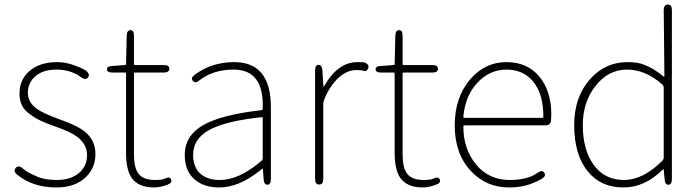

<svg xmlns="http://www.w3.org/2000/svg" viewBox="-20 -814 3089 847"><path d="M229 13Q124 13 55 -44Q37 -59 49 -73Q61 -87 79 -72Q98 -55 122 -45Q133 -40 144 -35Q177 -20 231 -20Q294 -20 331 -53Q364 -83 364 -130Q364 -177 321 -210Q292 -232 232 -253Q229 -254 218 -258Q149 -283 128 -299Q118 -306 108 -313Q66 -343 66 -402Q66 -461 108 -499Q154 -540 232 -540Q271 -540 310.5 -525Q350 -510 361 -501Q379 -485 368 -472Q357 -459 338 -473Q292 -507 230 -507Q168 -507 134 -476Q103 -447 103 -405Q103 -363 141 -335Q165 -317 226 -294L233 -291Q244 -287 255 -283Q323 -258 352 -235Q401 -197 401 -134.5Q401 -72 357 -31Q309 13 229 13Z M660 13Q591 13 561 -29Q536 -65 536 -140V-489Q536 -494 531 -494H476Q452 -494 452 -508Q451 -522 475 -523L531 -527Q536 -527 536 -532L539 -658Q540 -681 556 -681Q571 -681 571 -657V-532Q571 -527 576 -527H703Q727 -527 727 -511Q727 -494 703 -494H576Q571 -494 571 -489V-135Q571 -78 588 -52Q609 -20 663 -20Q694 -20 707 -26Q729 -37 735 -22Q741 -7 718 1Q686 13 660 13Z M947 13Q881 13 840 -21Q795 -59 795 -130Q795 -216 878 -263Q958 -308 1133 -328Q1139 -329 1139 -335Q1145 -507 1011 -507Q920 -507 859 -459Q841 -444 830 -458Q820 -471 840 -485Q915 -540 1013 -540Q1175 -540 1175 -341V-24Q1175 0 1160 1Q1145 1 1143 -23L1140 -65Q1140 -70 1138.5 -70Q1137 -70 1130 -64Q1035 13 947 13ZM950 -20Q1035 -20 1133 -104Q1139 -109 1139 -117V-293Q1139 -298 1134 -297Q972 -280 900 -239Q832 -200 832 -131Q832 -74 867 -45Q898 -20 950 -20Z M1388 0Q1370 0 1370 -24V-503Q1370 -527 1385 -528Q1400 -528 1402 -504L1407 -433Q1407 -428 1409 -432Q1469 -540 1557 -540Q1586 -540 1590 -538Q1611 -528 1604 -512Q1597 -497 1587 -501Q1577 -505 1552 -505Q1513 -505 1477 -474Q1435 -437 1410 -374Q1406 -364 1406 -354V-24Q1406 0 1388 0Z M1845 13Q1776 13 1746 -29Q1721 -65 1721 -140V-489Q1721 -494 1716 -494H1661Q1637 -494 1637 -508Q1636 -522 1660 -523L1716 -527Q1721 -527 1721 -532L1724 -658Q1725 -681 1741 -681Q1756 -681 1756 -657V-532Q1756 -527 1761 -527H1888Q1912 -527 1912 -511Q1912 -494 1888 -494H1761Q1756 -494 1756 -489V-135Q1756 -78 1773 -52Q1794 -20 1848 -20Q1879 -20 1892 -26Q1914 -37 1920 -22Q1926 -7 1903 1Q1871 13 1845 13Z M2227 13Q2124 13 2057 -60Q1986 -136 1986 -261Q1986 -386 2056 -466Q2121 -540 2213.5 -540Q2306 -540 2359 -476.5Q2412 -413 2412 -309Q2412 -297 2411 -285Q2410 -261 2386 -261H2029Q2024 -261 2024 -256Q2024 -156 2080.5 -88Q2137 -20 2229 -20Q2308 -20 2352 -52Q2372 -66 2381 -52Q2391 -38 2370 -25Q2350 -13 2323 -3Q2279 13 2227 13ZM2024 -299Q2024 -294 2029 -294H2372Q2377 -294 2377 -299Q2377 -399 2333 -453Q2289 -507 2214.5 -507Q2140 -507 2086 -449Q2032 -391 2024 -299Z M2731 13Q2630 13 2573 -58Q2513 -131 2513 -262Q2513 -386 2583 -465Q2650 -540 2749 -540Q2794 -540 2823 -528Q2834 -523 2845 -518Q2867 -508 2907 -477Q2911 -474 2911 -479L2908 -770Q2908 -794 2926 -794Q2944 -794 2944 -770V-24Q2944 0 2929 1Q2914 1 2912 -22L2908 -65Q2908 -70 2904 -66Q2824 13 2731 13ZM2902 -105Q2908 -111 2908 -120V-427Q2908 -435 2902 -441Q2828 -507 2746 -507Q2664 -507 2607.5 -435.5Q2551 -364 2551 -262Q2551 -152 2599.5 -86Q2648 -20 2732.5 -20Q2817 -20 2902 -105Z"/></svg>

Font: Resource Han Rounded JP ExtraLight
Style: Regular
Weight: 250
Designer: Cyano Hao (round all glyphs); Ryoko NISHIZUKA 西塚涼子 (kana, bopomofo & ideographs); Paul D. Hunt (Latin, Greek & Cyrillic)
Foundry: Cyano Hao
Version: 0.990